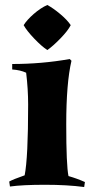

<svg xmlns="http://www.w3.org/2000/svg" viewBox="-20 -742 368 771"><path d="M264 -641Q253 -619 223 -588Q193 -557 170 -541Q147 -556 117 -587.5Q87 -619 75 -641Q88 -662 115.5 -686Q143 -710 170 -722Q194 -709 222 -685.5Q250 -662 264 -641ZM93 -322Q93 -384 85 -450Q61 -461 29 -463V-485Q148 -485 260 -505L267 -498Q246 -408 246 -243Q246 -78 255 -35Q290 -25 321 -11L318 9Q250 0 160.5 0Q71 0 20 7L17 -13Q33 -22 79 -38Q93 -108 93 -322Z"/></svg>

Font: Almendra
Style: Bold
Weight: 700
Designer: Ana Sanfelippo
Foundry: Ana Sanfelippo
Version: Version 1.004